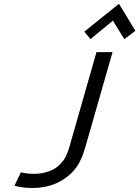

<svg xmlns="http://www.w3.org/2000/svg" viewBox="-20 -963 720 992"><path d="M594.7 -943.4 679.7 -803.7 622.1 -760.7 563.5 -856.4 447.8 -761.2 415.5 -799.3ZM478.5 -693.8H561.5L422.4 -208Q407.2 -153.8 387 -117.7Q366.7 -81.5 329.6 -51.8Q254.9 8.3 147 8.3Q97.7 8.3 54.7 -3.4L87.9 -72.8Q118.7 -64.9 154.3 -64.9Q184.1 -64.9 209.2 -71Q234.4 -77.1 251.7 -85.7Q269 -94.2 283.7 -107.9Q298.3 -121.6 306.6 -132.8Q314.9 -144 322.3 -159.9Q329.6 -175.8 332.3 -183.8Q335 -191.9 338.4 -203.6Z"/></svg>

Font: Cantarell
Style: Italic
Weight: 400
Italic angle: -16°
Designer: Dave Crossland
Version: Version 1.004